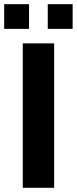

<svg xmlns="http://www.w3.org/2000/svg" viewBox="-32 -892 365 912"><path d="M-12.2 -754.9V-872.1H106V-754.9ZM194.8 -754.9V-872.1H313V-754.9ZM76.2 0V-686H225.1V0Z"/></svg>

Font: Archivo
Style: Bold
Weight: 700
Designer: Hector Gatti
Foundry: Omnibus-Type
Version: Version 2.001